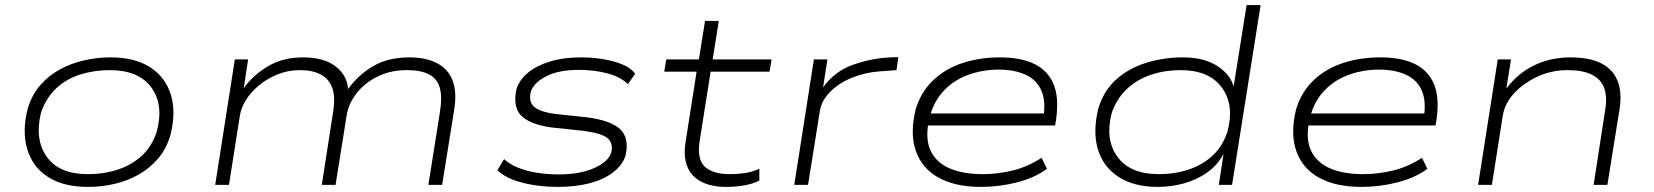

<svg xmlns="http://www.w3.org/2000/svg" viewBox="-20 -725 6485 753"><path d="M325 8Q228 8 167.5 -31.5Q107 -71 86.5 -141Q66 -211 89 -300Q105 -353 137.5 -390.5Q170 -428 213.5 -452Q257 -476 308.5 -488Q360 -500 413 -500Q510 -500 570 -460.5Q630 -421 650.5 -352Q671 -283 648 -194Q632 -140 599.5 -102.5Q567 -65 524 -40.5Q481 -16 430 -4Q379 8 325 8ZM325 -42Q388 -42 442.5 -60Q497 -78 537 -115Q577 -152 595 -210Q623 -314 573.5 -382Q524 -450 410 -450Q349 -450 294 -432.5Q239 -415 200 -378Q161 -341 141 -284Q115 -178 163.5 -110Q212 -42 325 -42Z M824 0 901 -492H953L936 -379Q970 -428 1029 -464Q1088 -500 1168 -500Q1249 -500 1294.5 -466Q1340 -432 1345 -378L1346 -377Q1387 -433 1445 -466.5Q1503 -500 1586 -500Q1650 -500 1693.5 -477.5Q1737 -455 1754.5 -410.5Q1772 -366 1762 -299L1714 0H1660L1705 -283Q1715 -344 1705 -380Q1695 -416 1663 -433Q1631 -450 1576 -450Q1511 -450 1460 -424.5Q1409 -399 1377.5 -358Q1346 -317 1339 -269L1296 0H1242L1286 -283Q1296 -343 1283.5 -379Q1271 -415 1238.5 -432.5Q1206 -450 1158 -450Q1110 -450 1069 -433.5Q1028 -417 996 -390.5Q964 -364 945 -333.5Q926 -303 921 -273L878 0Z M2168 8Q2090 8 2025 -9.5Q1960 -27 1931 -58L1957 -101Q1978 -81 2011.5 -67.5Q2045 -54 2086 -47.5Q2127 -41 2171 -41Q2254 -41 2309.5 -65.5Q2365 -90 2377 -126Q2386 -162 2364 -182Q2342 -202 2268 -212L2144 -225Q2057 -237 2023.5 -272Q1990 -307 2006 -377Q2018 -413 2051.5 -440.5Q2085 -468 2137.5 -484Q2190 -500 2259 -500Q2304 -500 2345.5 -493Q2387 -486 2420.5 -472.5Q2454 -459 2471 -436L2443 -395Q2411 -425 2359.5 -438Q2308 -451 2252 -451Q2170 -451 2121.5 -425.5Q2073 -400 2062 -366Q2052 -327 2074.5 -306.5Q2097 -286 2159 -278L2281 -265Q2376 -253 2412.5 -218Q2449 -183 2433 -114Q2421 -77 2384.5 -49Q2348 -21 2293 -6.5Q2238 8 2168 8Z M2827 8Q2771 8 2732 -11.5Q2693 -31 2676.5 -69.5Q2660 -108 2668 -163L2712 -444H2585L2593 -492H2721L2745 -643H2799L2775 -492H3006L2998 -444H2767L2724 -172Q2713 -101 2744 -71.5Q2775 -42 2843 -42Q2872 -42 2900 -46Q2928 -50 2958 -63V-17Q2934 -4 2899 2Q2864 8 2827 8Z M3095 0 3172 -492H3225L3208 -382Q3253 -445 3324 -470.5Q3395 -496 3470 -500L3503 -501L3496 -450L3429 -445Q3373 -441 3322 -420.5Q3271 -400 3237 -366Q3203 -332 3196 -293L3149 0Z M3827 8Q3727 8 3661.5 -28Q3596 -64 3572 -132.5Q3548 -201 3571 -296Q3592 -365 3640 -410.5Q3688 -456 3755.5 -478Q3823 -500 3902 -500Q3983 -500 4036 -474.5Q4089 -449 4111.5 -396Q4134 -343 4122 -257L4118 -233H3597L3604 -280H4102L4071 -258Q4083 -327 4064 -370Q4045 -413 4001 -432.5Q3957 -452 3896 -452Q3832 -452 3773.5 -430Q3715 -408 3675 -362Q3635 -316 3622 -247L3621 -242Q3609 -175 3631.5 -130.5Q3654 -86 3706 -64Q3758 -42 3835 -42Q3892 -42 3950.5 -56Q4009 -70 4065 -106L4086 -63Q4039 -28 3969.5 -10Q3900 8 3827 8Z M4521 8Q4427 8 4366.5 -31.5Q4306 -71 4285.5 -140.5Q4265 -210 4288 -301Q4310 -372 4360 -415.5Q4410 -459 4478 -479.5Q4546 -500 4619 -500Q4703 -500 4756 -465Q4809 -430 4820 -378H4817L4869 -705H4924L4812 0H4760L4779 -124H4780Q4756 -78 4715 -49Q4674 -20 4624 -6Q4574 8 4521 8ZM4525 -42Q4587 -42 4641.5 -60Q4696 -78 4735.5 -114.5Q4775 -151 4794 -209Q4822 -313 4772 -381.5Q4722 -450 4610 -450Q4549 -450 4494.5 -432Q4440 -414 4400 -376.5Q4360 -339 4340 -282Q4313 -178 4362.5 -110Q4412 -42 4525 -42Z M5319 8Q5219 8 5153.5 -28Q5088 -64 5064 -132.5Q5040 -201 5063 -296Q5084 -365 5132 -410.5Q5180 -456 5247.5 -478Q5315 -500 5394 -500Q5475 -500 5528 -474.5Q5581 -449 5603.5 -396Q5626 -343 5614 -257L5610 -233H5089L5096 -280H5594L5563 -258Q5575 -327 5556 -370Q5537 -413 5493 -432.5Q5449 -452 5388 -452Q5324 -452 5265.5 -430Q5207 -408 5167 -362Q5127 -316 5114 -247L5113 -242Q5101 -175 5123.5 -130.5Q5146 -86 5198 -64Q5250 -42 5327 -42Q5384 -42 5442.5 -56Q5501 -70 5557 -106L5578 -63Q5531 -28 5461.5 -10Q5392 8 5319 8Z M5777 0 5854 -492H5906L5888 -379H5889Q5933 -438 5997.5 -469Q6062 -500 6139 -500Q6212 -500 6258 -477.5Q6304 -455 6323 -410Q6342 -365 6332 -299L6284 0H6230L6275 -291Q6284 -345 6271.5 -379.5Q6259 -414 6223.5 -432Q6188 -450 6127 -450Q6065 -450 6010 -424.5Q5955 -399 5918.5 -359.5Q5882 -320 5874 -273L5831 0Z"/></svg>

Font: Nunito Sans 7pt Expanded ExtraLight
Style: Italic
Weight: 250
Width: 7
Italic angle: -9°
Designer: Vernon Adams
Foundry: Vernon Adams
Version: Version 3.101;gftools[0.9.27]